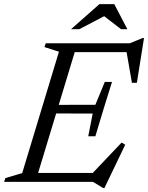

<svg xmlns="http://www.w3.org/2000/svg" viewBox="-38 -881 718 930"><path d="M247.5 -630.5 177.5 -653 183.5 -671.5H337L133.5 0H-18L-12 -18.5L69.5 -42.5ZM573.5 -638 595.5 -628.5H275.5L289.5 -671.5H591L652 -696.5H659.5L625 -480H601ZM461 29.5 412.5 0H84L98.5 -43.5H443L402 -33.5L551 -190.5L568.5 -180L468 29.5ZM424 -221H389.5L411 -331L185.5 -331.5L198 -373L424 -373.5L469.5 -484H504.5L463.5 -352.5ZM306 -739.5 443.5 -861H515.5L579 -739.5H548.5L461.5 -806.5H474L346 -739.5Z"/></svg>

Font: Newsreader 20pt
Style: Italic
Weight: 400
Italic angle: -17°
Version: Version 1.003